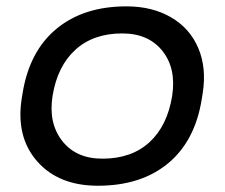

<svg xmlns="http://www.w3.org/2000/svg" viewBox="-20 -572 716 610"><path d="M291 18.1Q166.5 18.1 98.4 -59.1Q30.3 -136.2 48.8 -257.8L51.8 -275.9Q73.2 -409.2 159.4 -480.5Q245.6 -551.8 381.8 -551.8Q463.9 -551.8 523.7 -516.8Q583.5 -481.9 610.1 -418.9Q636.7 -356 624 -275.9L621.1 -257.8Q600.1 -124.5 514.2 -53.2Q428.2 18.1 291 18.1ZM305.2 -67.9Q397.9 -67.9 454.8 -120.1Q511.7 -172.4 526.9 -267.1Q540.5 -354 496.3 -409.9Q452.1 -465.8 368.2 -465.8Q276.4 -465.8 219.2 -413.6Q162.1 -361.3 147 -267.1Q133.3 -181.2 177.5 -124.5Q221.7 -67.9 305.2 -67.9Z"/></svg>

Font: Sora Italic
Style: Regular
Weight: 400
Designer: Jonathan Barnbrook, Julián Moncada
Foundry: Barnbrook Fonts
Version: Version 2.000